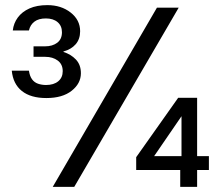

<svg xmlns="http://www.w3.org/2000/svg" viewBox="-20 -730 852 750"><path d="M161 -347Q100 -347 65.5 -374.5Q31 -402 26 -454H93Q96 -433 105 -420.5Q114 -408 128.5 -403Q143 -398 160 -398Q190 -398 207.5 -412.5Q225 -427 225 -452Q225 -479 205.5 -493.5Q186 -508 157 -508H111V-549H156Q185 -549 203.5 -563Q222 -577 222 -604Q222 -629 205 -643.5Q188 -658 159 -658Q131 -658 114.5 -645.5Q98 -633 93 -611H30Q33 -639 49.5 -661.5Q66 -684 95 -697Q124 -710 165 -710Q219 -710 256 -681Q293 -652 293 -608Q293 -577 275.5 -557Q258 -537 228 -529V-527Q257 -518 276.5 -497.5Q296 -477 296 -444Q296 -404 260 -375.5Q224 -347 161 -347ZM186 0 593 -700H678L270 0ZM684 0V-66H512V-116L676 -348H750V-120H796V-66H750V0ZM582 -120H689V-276Z"/></svg>

Font: DM Sans 9pt
Style: Regular
Weight: 400
Designer: Colophon Foundry, Jonny Pinhorn
Foundry: Colophon Foundry
Version: Version 4.004;gftools[0.9.30]